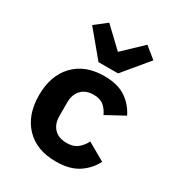

<svg xmlns="http://www.w3.org/2000/svg" viewBox="-189 -918 978 1054"><g transform="rotate(30 300.0 -391.5)"><path d="M321 12Q199 12 129.5 -60.5Q60 -133 60 -258Q60 -383 129.5 -455.5Q199 -528 320 -528Q405 -528 456.5 -493Q508 -458 535 -402L421 -340Q408 -370 384.5 -390Q361 -410 320 -410Q270 -410 242 -380.5Q214 -351 214 -300V-216Q214 -165 242 -135.5Q270 -106 322 -106Q365 -106 390 -126.5Q415 -147 431 -178L543 -114Q515 -58 461 -23Q407 12 321 12ZM252 -578 120 -737 195 -795 316 -680 437 -795 508 -737 376 -578Z"/></g></svg>

Font: Lilex Nerd Font
Style: Bold
Weight: 700
Designer: Mike Abbink, Paul van der Laan, Pieter van Rosmalen, Mikhael Khrustik
Foundry: Mikhael Khrustik
Version: Version 2.400; ttfautohint (v1.8.4.7-5d5b);Nerd Fonts 3.3.0